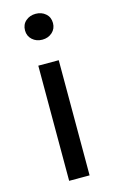

<svg xmlns="http://www.w3.org/2000/svg" viewBox="-110 -739 469 784"><g transform="rotate(-15 124.5 -347.0)"><path d="M81.1 0V-486.8H167.5V0ZM125 -585Q100.1 -585 83 -600.3Q65.9 -615.7 65.9 -639.6Q65.9 -664.6 83 -679.4Q100.1 -694.3 125 -694.3Q149.9 -694.3 167 -679.4Q184.1 -664.6 184.1 -639.6Q184.1 -615.7 167 -600.3Q149.9 -585 125 -585Z"/></g></svg>

Font: Varta Light Medium
Style: Regular
Weight: 500
Version: Version 1.004